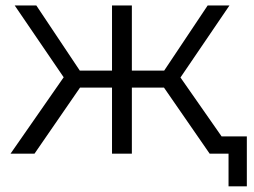

<svg xmlns="http://www.w3.org/2000/svg" viewBox="-20 -545 902 681"><path d="M723.6 0 544.1 -259.6 602.9 -294.8 808.7 0ZM17.4 0 222.5 -294.8 281.3 -259.6 102.4 0ZM216.9 -254.7 32.2 -525.5H108.9L283 -264.7ZM233.6 -234.2V-294.7H399V-234.2ZM377.3 0V-525.5H447.7V0ZM425.6 -234.2V-294.7H592.5V-234.2ZM609.6 -254.7 542.4 -264.7 716.5 -525.5H793.8ZM790.6 115.9V-18.8L808.8 0H723.6V-61.1H855.5V115.9Z"/></svg>

Font: Montserrat Alternates Thin
Style: Regular
Weight: 100
Designer: Julieta Ulanovsky
Foundry: Julieta Ulanovsky
Version: Version 9.000